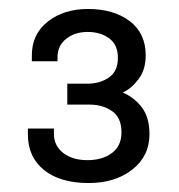

<svg xmlns="http://www.w3.org/2000/svg" viewBox="-20 -821 400 428"><path d="M177.8 -413Q113.8 -413 78 -442.1Q42.2 -471.2 42.2 -521V-534.5H100.2V-523Q100.2 -496 121 -480Q141.8 -464 174.8 -464Q208.2 -464 229.5 -479.9Q250.8 -495.8 250.8 -526Q250.8 -558.8 230 -573.2Q209.2 -587.8 180 -587.8H130V-634.5H174.8Q202.8 -634.5 222.8 -648.2Q242.8 -662 242.8 -692.2Q242.8 -721.2 223.4 -735.5Q204 -749.8 175.5 -749.8Q146.8 -749.8 127.5 -734.4Q108.2 -719 108.2 -693.8V-684.5H51V-697.5Q51 -745.2 86.8 -773.1Q122.5 -801 176.2 -801Q233 -801 268.9 -774.1Q304.8 -747.2 304.8 -697.5Q304.8 -665 288.2 -643.8Q271.8 -622.5 253.5 -614.8Q279.5 -603.8 296.4 -581.4Q313.2 -559 313.2 -521.8Q313.2 -473 274.9 -443Q236.5 -413 177.8 -413Z"/></svg>

Font: Chivo Medium
Style: Regular
Weight: 500
Designer: Hector Gatti
Foundry: Omnibus-Type
Version: Version 2.002